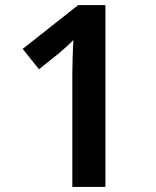

<svg xmlns="http://www.w3.org/2000/svg" viewBox="-20 -734 612 754"><path d="M394 0V-714H287L69 -542L133 -462L213 -526C234 -544 257 -565 268 -577C266 -536 264 -483 264 -442V0Z"/></svg>

Font: Noto Sans Thaana SemiBold
Style: Regular
Weight: 600
Designer: David Williams
Foundry: Google Inc.
Version: Version 3.001